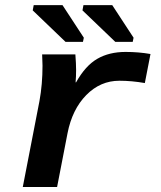

<svg xmlns="http://www.w3.org/2000/svg" viewBox="-20 -745 640 765"><path d="M557.1 -414.1Q504.9 -423.3 455.6 -423.3Q379.9 -423.3 323.7 -366.2Q267.6 -309.1 249 -213.9L207.5 0H70.8L137.2 -342.3Q149.4 -408.7 149.4 -483.4L147.9 -528.3H280.3Q283.2 -490.2 283.2 -466.3Q283.2 -439.5 281.2 -417H283.2Q320.3 -483.4 367.7 -510.7Q415 -538.1 480.5 -538.1Q532.2 -538.1 579.6 -529.8ZM308.6 -703.6 312.5 -724.6H427.2L512.2 -594.7L508.8 -578.1H439.5ZM110.4 -703.6 114.3 -724.6H229L314 -594.7L310.5 -578.1H241.2Z"/></svg>

Font: Liberation Mono
Style: Bold Italic
Weight: 700
Italic angle: -12°
Monospace: yes
Designer: Steve Matteson
Foundry: Ascender Corporation
Version: Version 2.1.5